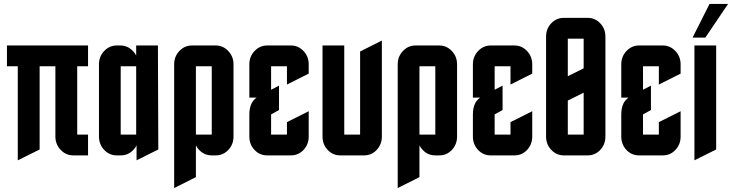

<svg xmlns="http://www.w3.org/2000/svg" viewBox="-20 -785 3698 970"><path d="M259.8 -450.2H180.2V-29.8L69.8 24.9V-450.2H15.1V-555.2H424.8V-450.2H370.1V-105H424.8V0H350.1Q313 0 286.6 -27.8Q259.8 -56.2 259.8 -95.2Z M668 -450.2H589.8V-105H668ZM669.9 -50.8Q664.1 -38.1 653.3 -27.3Q627.4 0 589.8 0H569.8Q532.7 0 506.3 -27.8Q480 -55.7 480 -95.2V-460Q480 -499.5 506.3 -527.3Q532.7 -555.2 569.8 -555.2H587.9Q625 -555.2 651.4 -527.3Q662.1 -516.6 668 -504.4V-555.2H777.8L779.8 -29.8L669.9 24.9Z M859.9 -460Q859.9 -499.5 886.2 -527.3Q912.6 -555.2 949.7 -555.2H1069.8Q1106.9 -555.2 1133.3 -527.3Q1159.7 -499.5 1159.7 -460V-95.2Q1159.7 -55.2 1133.3 -27.3Q1107.4 0 1069.8 0H1049.8Q1012.2 0 986.3 -27.3Q975.6 -38.1 969.7 -50.8V109.9L859.9 165ZM969.7 -105H1049.8V-450.2H969.7Z M1449.7 -555.2Q1486.8 -555.2 1513.2 -527.3Q1539.6 -499.5 1539.6 -460V-413.1L1429.7 -357.9V-450.2H1349.6V-331.5L1389.6 -352.5V-229L1349.6 -207V-105H1429.7V-168L1539.6 -223.1V-95.2Q1539.6 -55.2 1513.2 -27.3Q1487.3 0 1449.7 0H1329.6Q1292 0 1266.1 -27.3Q1239.7 -55.2 1239.7 -95.2V-207Q1239.7 -240.2 1251.5 -263.7Q1259.3 -279.3 1276.4 -292H1239.7V-460Q1239.7 -499.5 1266.1 -527.3Q1292.5 -555.2 1329.6 -555.2Z M1699.2 0Q1661.6 0 1635.7 -27.3Q1609.4 -55.2 1609.4 -95.2V-555.2H1719.2V-105H1799.3V-524.9L1909.2 -580.1V-95.2Q1909.2 -55.2 1882.8 -27.3Q1856.9 0 1819.3 0Z M1989.3 -460Q1989.3 -499.5 2015.6 -527.3Q2042 -555.2 2079.1 -555.2H2199.2Q2236.3 -555.2 2262.7 -527.3Q2289.1 -499.5 2289.1 -460V-95.2Q2289.1 -55.2 2262.7 -27.3Q2236.8 0 2199.2 0H2179.2Q2141.6 0 2115.7 -27.3Q2105 -38.1 2099.1 -50.8V109.9L1989.3 165ZM2099.1 -105H2179.2V-450.2H2099.1Z M2579.1 -555.2Q2616.2 -555.2 2642.6 -527.3Q2668.9 -499.5 2668.9 -460V-413.1L2559.1 -357.9V-450.2H2479V-331.5L2519 -352.5V-229L2479 -207V-105H2559.1V-168L2668.9 -223.1V-95.2Q2668.9 -55.2 2642.6 -27.3Q2616.7 0 2579.1 0H2459Q2421.4 0 2395.5 -27.3Q2369.1 -55.2 2369.1 -95.2V-207Q2369.1 -240.2 2380.9 -263.7Q2388.7 -279.3 2405.8 -292H2369.1V-460Q2369.1 -499.5 2395.5 -527.3Q2421.9 -555.2 2459 -555.2Z M3038.6 -600.1V-95.2Q3038.6 -55.2 3012.2 -27.3Q2986.3 0 2948.7 0H2828.6Q2791.5 0 2765.1 -27.8Q2738.8 -55.7 2738.8 -95.2V-600.1Q2738.8 -639.6 2765.1 -667.5Q2791 -694.8 2828.6 -694.8H2948.7Q2986.3 -694.8 3012.2 -667.5Q3038.6 -639.6 3038.6 -600.1ZM2928.7 -316.9 2848.6 -276.9V-105H2928.7ZM2928.7 -439.9V-589.8H2848.6V-399.9Z M3328.6 -555.2Q3365.7 -555.2 3392.1 -527.3Q3418.5 -499.5 3418.5 -460V-413.1L3308.6 -357.9V-450.2H3228.5V-331.5L3268.6 -352.5V-229L3228.5 -207V-105H3308.6V-168L3418.5 -223.1V-95.2Q3418.5 -55.2 3392.1 -27.3Q3366.2 0 3328.6 0H3208.5Q3170.9 0 3145 -27.3Q3118.7 -55.2 3118.7 -95.2V-207Q3118.7 -240.2 3130.4 -263.7Q3138.2 -279.3 3155.3 -292H3118.7V-460Q3118.7 -499.5 3145 -527.3Q3171.4 -555.2 3208.5 -555.2Z M3543.5 -595.2H3479L3564.5 -765.1H3658.2ZM3488.3 24.9V-555.2H3598.1V-29.8Z"/></svg>

Font: Horta
Style: Regular
Weight: 600
Width: 3
Version: Version 0.11